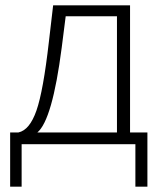

<svg xmlns="http://www.w3.org/2000/svg" viewBox="-20 -540 604 719"><path d="M18 159V-44H49Q91 -53 116.5 -126Q142 -199 163 -383L179 -520H467V-44H532V159H487V0H61V159ZM120 -44H418V-479H226L211 -361Q176 -91 120 -44Z"/></svg>

Font: Raleway
Style: Light
Weight: 300
Designer: Matt McInerney, Pablo Impallari, Rodrigo Fuenzalida
Foundry: Matt McInerney, Pablo Impallari, Rodrigo Fuenzalida
Version: Version 3.000